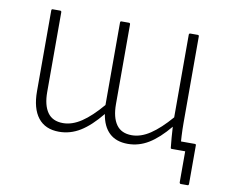

<svg xmlns="http://www.w3.org/2000/svg" viewBox="-71 -569 933 792"><g transform="rotate(10 395.5 -173.0)"><path d="M733 136Q731 136 729.5 134Q728 132 728 130V0H677L703 -37H762Q767 -37 767 -32V130Q767 132 766 134Q765 136 762 136ZM201 11Q143 11 113 -27.5Q83 -66 83 -138V-476Q83 -482 88 -482H119Q125 -482 125 -476V-142Q125 -87 146 -57Q167 -27 211 -27Q249 -27 288 -53Q327 -79 371 -131V-476Q371 -482 376 -482H407Q413 -482 413 -476V-142Q413 -87 434 -57Q455 -27 499 -27Q537 -27 576 -53Q615 -79 659 -130V-476Q659 -482 665 -482H696Q701 -482 701 -476V-115Q701 -87 702.5 -59Q704 -31 706 -6Q707 0 701 0H672Q667 0 667 -4Q665 -25 663 -46.5Q661 -68 660 -91Q617 -39 576 -14Q535 11 489 11Q440 11 411.5 -16Q383 -43 375 -94Q331 -40 289.5 -14.5Q248 11 201 11Z"/></g></svg>

Font: Sofia Sans Semi Condensed ExtraLight
Style: Regular
Weight: 250
Version: Version 4.100